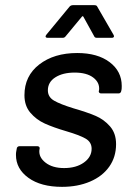

<svg xmlns="http://www.w3.org/2000/svg" viewBox="-20 -720 517 746"><path d="M42 -118Q42 -127 43 -131L45 -142Q45 -146 48 -149Q51 -152 56 -152H125Q130 -152 132.5 -149Q135 -146 134 -142L133 -137Q130 -109 157 -88Q184 -67 229 -67Q276 -67 306 -88.5Q336 -110 336 -142Q336 -168 312.5 -181.5Q289 -195 238 -210Q187 -225 154 -240Q121 -255 98 -282Q75 -309 75 -350Q75 -425 132.5 -469.5Q190 -514 280 -514Q359 -514 406 -478.5Q453 -443 453 -386Q453 -375 452 -370L451 -367Q451 -363 448 -360Q445 -357 441 -357H373Q368 -357 365.5 -360Q363 -363 364 -367L365 -370Q368 -399 342.5 -418.5Q317 -438 270 -438Q224 -438 195 -419.5Q166 -401 166 -369Q166 -343 190 -329Q214 -315 266 -299Q318 -284 351 -270Q384 -256 407.5 -229Q431 -202 431 -160Q431 -110 404.5 -72.5Q378 -35 330 -14.5Q282 6 221 6Q139 6 90.5 -29Q42 -64 42 -118ZM160 -585 250 -694Q255 -700 264 -700H346Q356 -700 358 -694L421 -585L423 -580Q423 -573 414 -573H357Q348 -573 346 -579L304 -655Q303 -657 301 -657Q299 -657 298 -655L235 -579Q231 -573 223 -573H165Q159 -573 157.5 -576.5Q156 -580 160 -585Z"/></svg>

Font: Barlow Medium
Style: Italic
Weight: 500
Italic angle: -7°
Designer: Jeremy Tribby
Foundry: Tribby Type
Version: Version 1.408